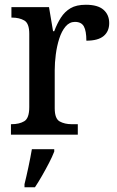

<svg xmlns="http://www.w3.org/2000/svg" viewBox="-20 -566 493 807"><path d="M26 0V-44H29Q61 -44 82 -56.5Q103 -69 103 -116V-424Q103 -468 82 -480Q61 -492 31 -492H28V-536H186L203 -435H208Q220 -467 236 -492Q252 -517 276.5 -531.5Q301 -546 341 -546Q391 -546 415 -525Q439 -504 439 -469Q439 -434 415.5 -414.5Q392 -395 343 -395Q343 -436 332.5 -455Q322 -474 295 -474Q272 -474 255.5 -454.5Q239 -435 229 -403.5Q219 -372 214.5 -337Q210 -302 210 -271V-111Q210 -67 231 -55.5Q252 -44 281 -44H307V0ZM83 208Q91 176 99.5 136Q108 96 114 61H208V71Q200 92 186 119Q172 146 156.5 173Q141 200 127 221H83Z"/></svg>

Font: Noto Serif Sinhala SemiCondensed Medium
Style: Regular
Weight: 500
Width: 4
Designer: Jelle Bosma - Monotype Design Team
Foundry: Monotype Imaging Inc.
Version: Version 2.007; ttfautohint (v1.8.4.7-5d5b)